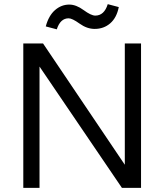

<svg xmlns="http://www.w3.org/2000/svg" viewBox="-20 -903 790 923"><path d="M253 -762 200 -776Q214 -828 244.5 -854.5Q275 -881 313 -881Q346 -881 382 -854.5Q418 -828 438 -828Q481 -828 498 -883L551 -869Q541 -818 510 -791Q479 -764 435 -764Q398 -764 362.5 -789.5Q327 -815 310 -815Q270 -815 253 -762ZM92 0V-694H187L580 -111V-694H658V0H566L170 -583V0Z"/></svg>

Font: Cantarell
Style: Regular
Weight: 400
Designer: Dave Crossland, Nikolaus Waxweiler, Florian Fecher, Jacques Le Bailly, Eben Sorkin, Alexei Vanyashin, Alexios Zavras, Em
Version: Version 0.303